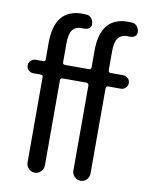

<svg xmlns="http://www.w3.org/2000/svg" viewBox="-84 -801 667 862"><g transform="rotate(10 250.0 -370.0)"><path d="M50.8 -438.5Q38.1 -438.5 28.8 -447.3Q19.5 -456.1 19.5 -469.2Q19.5 -482.4 28.8 -491.2Q38.1 -500 50.8 -500H85.9Q94.7 -500 94.7 -508.8V-585Q94.7 -740.2 221.7 -740.2Q234.4 -740.2 241.2 -739.3Q254.9 -738.3 263.7 -726.6Q272.5 -714.8 272.5 -700.2Q272.5 -688.5 262.7 -681.6Q252.9 -674.8 240.2 -675.8H228.5Q200.2 -675.8 187 -657.2Q173.8 -638.7 173.8 -595.7V-510.7Q173.8 -500 184.6 -500H292Q303.7 -500 303.7 -510.7V-585Q303.7 -740.2 429.7 -740.2Q442.4 -740.2 449.2 -739.3Q462.9 -738.3 471.7 -726.6Q480.5 -714.8 480.5 -700.2Q480.5 -688.5 471.2 -681.6Q461.9 -674.8 449.2 -675.8H438.5Q409.2 -675.8 395.5 -657.2Q381.8 -638.7 381.8 -595.7V-510.7Q381.8 -500 393.6 -500H449.2Q461.9 -500 471.2 -491.2Q480.5 -482.4 480.5 -469.2Q480.5 -456.1 471.2 -447.3Q461.9 -438.5 449.2 -438.5H393.6Q381.8 -438.5 381.8 -426.8V-40Q381.8 -23.4 370.6 -11.7Q359.4 0 343.3 0Q327.1 0 315.4 -11.7Q303.7 -23.4 303.7 -40V-426.8Q303.7 -437.5 292 -438.5H184.6Q173.8 -438.5 173.8 -426.8V-40Q173.8 -24.4 162.1 -12.2Q150.4 0 134.3 0Q118.2 0 106.4 -11.7Q94.7 -23.4 94.7 -40V-428.7Q94.7 -437.5 85.9 -438.5Z"/></g></svg>

Font: Rounded-X Mgen+ 1mn regular
Style: Regular
Weight: 400
Designer: [Source Han Sans]
Ryoko NISHIZUKA  (kana & ideographs); Paul D. Hunt (Latin, Greek & Cyrillic); Wenlong ZHANG  (bopomofo
Version: Version 1.059.20150602